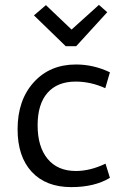

<svg xmlns="http://www.w3.org/2000/svg" viewBox="-20 -756 507 786"><path d="M249 -567 119 -693 168 -735 273 -635 385 -736 419 -706 292 -567ZM272 10Q168 10 110 -52.5Q52 -115 52 -227Q52 -346 118 -419Q184 -492 291 -492Q363 -492 430 -460L411 -395Q351 -422 290 -422Q215 -422 174.5 -376Q134 -330 134 -243Q134 -155 175 -105.5Q216 -56 291 -56Q349 -56 412 -86L430 -28Q367 10 272 10Z"/></svg>

Font: Cantarell
Style: Regular
Weight: 400
Designer: Dave Crossland, Nikolaus Waxweiler, Florian Fecher, Jacques Le Bailly, Eben Sorkin, Alexei Vanyashin, Alexios Zavras, Em
Version: Version 0.303